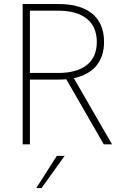

<svg xmlns="http://www.w3.org/2000/svg" viewBox="-20 -717 622 954"><path d="M92.5 0H128.5V-321.5H258.5C276 -321.5 294 -322 309.5 -323L495.5 0H536.5L347 -328.5C445.5 -350 497 -412.5 497 -509C497 -628.5 419.5 -697 271.5 -697H92.5ZM128.5 -354.5V-664H268.5C389 -664 461 -612.5 461 -508.5C461 -406 390.5 -354.5 268.5 -354.5ZM160 217.5H186.5L301 57.5H262.5Z"/></svg>

Font: HK Grotesk ExtraLight
Style: Regular
Weight: 200
Designer: Alfredo Marco Pradil
Foundry: Hanken Design Co.
Version: Version 3.001;FEAKit 1.0